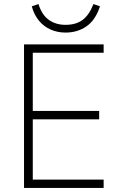

<svg xmlns="http://www.w3.org/2000/svg" viewBox="-20 -923 591 943"><path d="M98 0V-705H489V-664H141V-378H467V-337H141V-41H489V0ZM302 -763Q263 -763 229.5 -777.5Q196 -792 172 -820.5Q148 -849 136 -892L169 -903Q185 -851 219 -826Q253 -801 302 -801Q353 -801 385.5 -825Q418 -849 439 -903L471 -892Q449 -824 404.5 -793.5Q360 -763 302 -763Z"/></svg>

Font: Nunito Sans 10pt SemiCondensed ExtraLight
Style: Regular
Weight: 250
Width: 4
Designer: Vernon Adams
Foundry: Vernon Adams
Version: Version 3.101;gftools[0.9.27]